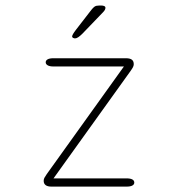

<svg xmlns="http://www.w3.org/2000/svg" viewBox="-20 -692 659 712"><path d="M142 -21.5Q142 -27.5 144.8 -32.8Q147.5 -38 153.5 -46.5L439.5 -445.5H178Q164 -445.5 156.8 -449.8Q149.5 -454 149.5 -461Q149.5 -468 156.8 -472Q164 -476 178 -476H447.5Q461.5 -476 468.8 -470.8Q476 -465.5 476 -454Q476 -449 473.5 -443.8Q471 -438.5 465 -430L178.5 -30.5H449.5Q463.5 -30.5 470.8 -26.5Q478 -22.5 478 -15Q478 -8 470.8 -4Q463.5 0 449.5 0H170.5Q156.5 0 149.2 -5.5Q142 -11 142 -21.5ZM257.5 -549.5Q255.5 -549.5 251.5 -551.2Q247.5 -553 247.5 -557Q247.5 -563 262 -582L318.5 -655Q325.5 -664 331.2 -667.8Q337 -671.5 348 -671.5H356Q362 -671.5 366.5 -669.5Q371 -667.5 371 -663Q371 -655.5 362 -646.5L285.5 -567Q277.5 -559 270.5 -554.2Q263.5 -549.5 257.5 -549.5Z"/></svg>

Font: Sono ExtraLight
Style: Regular
Weight: 200
Designer: Tyler Finck
Foundry: Tyler Finck
Version: Version 2.112